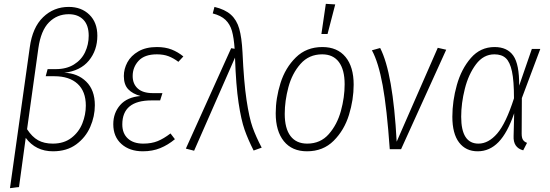

<svg xmlns="http://www.w3.org/2000/svg" viewBox="-20 -777 2865 1000"><path d="M135 -530Q149 -634 204.5 -687.5Q260 -741 338 -741Q404 -741 445.5 -700.5Q487 -660 487 -591Q487 -515 443 -461.5Q399 -408 315 -398Q384 -396 429 -352Q474 -308 474 -229Q474 -171 450 -116Q426 -61 377 -25Q328 11 256 11Q166 11 114 -59L79 197L32 203ZM427 -227Q427 -301 384 -340.5Q341 -380 263 -380H218L228 -417H271Q326 -417 365 -441Q404 -465 423 -505Q442 -545 442 -591Q442 -646 414 -674.5Q386 -703 338 -703Q277 -703 235 -660.5Q193 -618 180 -527L121 -104Q147 -64 178.5 -46.5Q210 -29 255 -29Q313 -29 352 -59Q391 -89 409 -134.5Q427 -180 427 -227Z M570 -130Q570 -189 606 -230Q642 -271 712 -277Q671 -288 648 -312Q625 -336 625 -381Q625 -418 643.5 -452.5Q662 -487 701 -509.5Q740 -532 797 -532Q841 -532 874 -519Q907 -506 935 -483L909 -455Q884 -474 858 -484Q832 -494 797 -494Q733 -494 702 -460.5Q671 -427 671 -381Q671 -340 697.5 -316Q724 -292 776 -292H826L814 -254H769Q617 -254 617 -129Q617 -82 646 -55.5Q675 -29 726 -29Q769 -29 801 -42Q833 -55 868 -82L891 -52Q855 -22 814.5 -5.5Q774 11 724 11Q655 11 612.5 -27Q570 -65 570 -130Z M1243 -505Q1250 -350 1264 -256.5Q1278 -163 1295.5 -114Q1313 -65 1343 -8L1301 7Q1272 -50 1254 -101Q1236 -152 1222.5 -242Q1209 -332 1204 -477L991 8L948 -3L1184 -526L1202 -523Q1198 -581 1188 -616Q1178 -651 1154.5 -673.5Q1131 -696 1088 -707L1097 -741Q1152 -728 1182.5 -700.5Q1213 -673 1226 -627.5Q1239 -582 1243 -505Z M1416 -187Q1416 -265 1441 -344.5Q1466 -424 1521 -478Q1576 -532 1659 -532Q1737 -532 1779.5 -480.5Q1822 -429 1822 -336Q1822 -258 1797.5 -178.5Q1773 -99 1718 -44Q1663 11 1579 11Q1501 11 1458.5 -41.5Q1416 -94 1416 -187ZM1775 -338Q1775 -414 1745 -454Q1715 -494 1658 -494Q1589 -494 1545 -444Q1501 -394 1482 -322.5Q1463 -251 1463 -184Q1463 -108 1493 -68.5Q1523 -29 1580 -29Q1649 -29 1692.5 -78.5Q1736 -128 1755.5 -199Q1775 -270 1775 -338ZM1677 -757 1726 -754 1686 -600H1654Z M2046 -39 2260 -528 2304 -518 2069 0H2010Q1995 -213 1973 -333Q1951 -453 1917 -515L1960 -527Q2027 -397 2046 -39Z M2684 -331 2750 -522H2794L2698 -266L2697 -81Q2697 -59 2704 -48.5Q2711 -38 2725 -33L2705 6Q2652 -8 2655 -69L2658 -187Q2623 -85 2576.5 -37Q2530 11 2468 11Q2406 11 2371 -35Q2336 -81 2336 -169Q2336 -251 2359.5 -334.5Q2383 -418 2432.5 -475Q2482 -532 2556 -532Q2622 -532 2653.5 -487Q2685 -442 2684 -331ZM2382 -169Q2382 -29 2472 -29Q2524 -29 2569.5 -81.5Q2615 -134 2657 -265Q2657 -356 2646.5 -405Q2636 -454 2614.5 -474Q2593 -494 2555 -494Q2498 -494 2459 -442Q2420 -390 2401 -314.5Q2382 -239 2382 -169Z"/></svg>

Font: Fira Sans Condensed ExtraLight
Style: Italic
Weight: 275
Width: 3
Italic angle: -8°
Designer: Carrois Corporate & Edenspiekermann AG
Foundry: Carrois Corporate GbR & Edenspiekermann AG
Version: Version 4.203